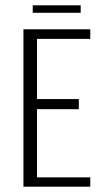

<svg xmlns="http://www.w3.org/2000/svg" viewBox="-20 -701 384 721"><path d="M68 0V-591H319V-555H119V-329H276V-291H119V-35H319V0ZM103 -653V-681H283V-653Z"/></svg>

Font: Alumni Sans Light
Style: Regular
Weight: 300
Version: Version 1.018